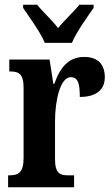

<svg xmlns="http://www.w3.org/2000/svg" viewBox="-20 -786 472 806"><path d="M168 -606H282C300 -651 347 -715 373 -753V-766H313C291 -738 249 -700 224 -668C200 -700 158 -738 136 -766H77V-753C102 -715 150 -651 168 -606ZM14 0H291V-50H265C233 -50 211 -58 211 -117V-277C211 -364 233 -462 277 -462C308 -462 315 -434 315 -379C381 -379 420 -407 420 -462C420 -512 394 -547 334 -547C269 -547 233 -505 208 -434H204L188 -536H19V-486H22C58 -486 79 -477 79 -418V-122C79 -59 55 -50 18 -50H14Z"/></svg>

Font: Noto Serif Myanmar ExtraCondensed
Style: Bold
Weight: 700
Width: 2
Designer: Ben Mitchell and the Monotype Design Team
Foundry: Monotype Imaging Inc.
Version: Version 2.106